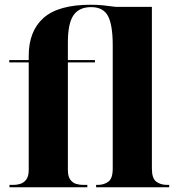

<svg xmlns="http://www.w3.org/2000/svg" viewBox="-20 -789 750 809"><path d="M20 0V-10H39Q50 -10 64.5 -14Q79 -18 90 -31.5Q101 -45 101 -73V-526H19V-536H101V-554Q101 -658 163.5 -713.5Q226 -769 362 -769Q391 -769 414.5 -766.5Q438 -764 468 -760H620V-79Q620 -37 638.5 -23.5Q657 -10 683 -10H693V0H385V-10H393Q418 -10 436.5 -23.5Q455 -37 455 -79V-598Q455 -684 435 -721.5Q415 -759 364 -759Q313 -759 289.5 -724.5Q266 -690 266 -610V-536H380V-526H266V-73Q266 -45 276.5 -31.5Q287 -18 301.5 -14Q316 -10 328 -10H348V0Z"/></svg>

Font: Noto Serif Display SemiCondensed ExtraBold
Style: Regular
Weight: 800
Width: 4
Designer: Monotype Design Team
Foundry: Monotype Imaging Inc.
Version: Version 2.009